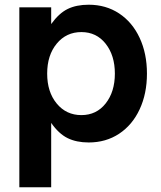

<svg xmlns="http://www.w3.org/2000/svg" viewBox="-20 -592 683 814"><path d="M603 -280Q603 -195 572 -128.5Q541 -62 485 -25Q429 12 356 12Q304 12 266.5 -6.5Q229 -25 197 -71V202H62V-561H197V-490Q230 -536 267 -554Q304 -572 356 -572Q429 -572 485 -535Q541 -498 572 -431.5Q603 -365 603 -280ZM180 -280Q180 -202 220.5 -153Q261 -104 325 -104Q389 -104 428 -153.5Q467 -203 467 -280Q467 -357 428 -406.5Q389 -456 325 -456Q261 -456 220.5 -407Q180 -358 180 -280Z"/></svg>

Font: Open Sauce One
Style: Bold
Weight: 700
Designer: Alfredo Marco Pradil
Foundry: Creative Sauce Fz LLC
Version: Version 1.477